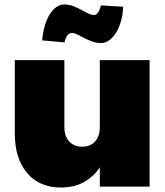

<svg xmlns="http://www.w3.org/2000/svg" viewBox="-20 -832 737 856"><path d="M647 -564V0H425V-86Q399 -46 355.5 -21Q312 4 252 4Q155 4 100.5 -61Q46 -126 46 -237V-564H267V-265Q267 -225 288.5 -201.5Q310 -178 346 -178Q383 -178 404 -201.5Q425 -225 425 -265V-564ZM168 -652Q171 -687 179.5 -716.5Q188 -746 201 -767Q214 -788 230.5 -800Q247 -812 266 -812Q288 -812 307 -804.5Q326 -797 342 -788.5Q358 -780 372.5 -772.5Q387 -765 400 -765Q406 -765 411.5 -770Q417 -775 420.5 -781.5Q424 -788 426.5 -795.5Q429 -803 430 -808L529 -802Q528 -768 519.5 -738Q511 -708 497.5 -686.5Q484 -665 467 -652.5Q450 -640 431 -640Q410 -640 391 -647Q372 -654 355.5 -662.5Q339 -671 325.5 -678Q312 -685 302 -685Q286 -685 278 -671Q270 -657 268 -643Z"/></svg>

Font: Fz Poppins Black
Style: Regular
Weight: 900
Designer: Ninad Kale (Devanagari), Jonny Pinhorn (Latin)
Foundry: Indian Type Foundry
Version: Vit hóa bi Vntype.Com & FontZin.Com